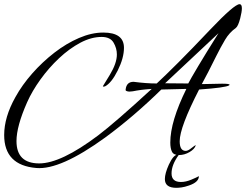

<svg xmlns="http://www.w3.org/2000/svg" viewBox="-21 -689 1179 920"><path d="M153 116Q-1 103 -1 -42Q-1 -128 53 -224Q85 -282 133.5 -337Q182 -392 239.5 -436.5Q297 -481 357.5 -507Q418 -533 474 -533Q573 -533 573 -460Q573 -411 543 -351Q513 -291 482 -275Q479 -274 475 -274Q472 -274 472 -276L505 -330Q539 -386 539 -428Q539 -458 523 -485Q507 -512 466 -512Q416 -512 363.5 -484Q311 -456 262 -410Q213 -364 173 -308.5Q133 -253 109 -199Q58 -84 58 -13Q58 94 167 94Q271 94 449 -40Q490 -71 554.5 -127Q619 -183 706 -263Q694 -262 676 -260.5Q658 -259 634 -255Q624 -253 615 -251.5Q606 -250 598 -250Q578 -252 581 -260Q585 -297 619 -297Q650 -293 677.5 -291Q705 -289 730 -289Q769 -325 833.5 -389.5Q898 -454 987 -548Q1102 -669 1127 -669Q1138 -669 1138 -649Q1138 -641 1136 -629Q1134 -617 1130 -601Q1120 -563 1109 -555Q1078 -533 1057.5 -498.5Q1037 -464 1016 -422Q995 -379 977.5 -345.5Q960 -312 946 -286L1043 -288Q1079 -288 1079 -283Q1079 -282 1077 -280Q1060 -269 933 -260Q840 -79 840 -12Q840 34 869 34Q880 34 897 20Q913 7 917 7Q917 5 918 6Q919 7 917 7Q912 25 887.5 39.5Q863 54 836 54Q811 54 803 38Q795 22 795 -6Q795 -107 872 -263L752 -260Q618 -129 483 -30Q268 126 153 116ZM881 -289Q893 -312 929 -372.5Q965 -433 1026 -530L770 -290ZM932 155Q932 184 884 200Q864 207 849 209Q834 211 824 211Q769 211 769 169Q769 142 788 100Q810 52 832 51L835 54Q801 101 801 142Q801 183 846 183Q869 183 895.5 172Q922 161 932 155Z"/></svg>

Font: Alex Brush
Style: Regular
Weight: 400
Designer: Robert E. Leuschke
Foundry: Robert E. Leuschke
Version: Version 1.111; ttfautohint (v1.8.4.7-5d5b)